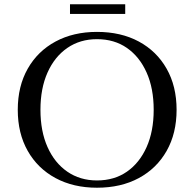

<svg xmlns="http://www.w3.org/2000/svg" viewBox="-20 -863 892 897"><path d="M433 -714Q545 -714 628.5 -669Q712 -624 758.5 -542Q805 -460 805 -350Q805 -240 758.5 -158Q712 -76 628.5 -31Q545 14 433 14Q323 14 239.5 -31Q156 -76 109.5 -158Q63 -240 63 -350Q63 -460 109.5 -542Q156 -624 239.5 -669Q323 -714 433 -714ZM433 -20Q514 -20 573 -61Q632 -102 665 -176Q698 -250 698 -350Q698 -450 665 -524Q632 -598 573 -639Q514 -680 433 -680Q354 -680 294.5 -639Q235 -598 202 -524Q169 -450 169 -350Q169 -250 202 -176Q235 -102 294.5 -61Q354 -20 433 -20ZM307 -843H565V-798H307Z"/></svg>

Font: Cinzel Medium
Style: Regular
Weight: 500
Designer: Natanael Gama
Version: Version 2.000